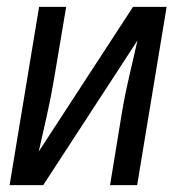

<svg xmlns="http://www.w3.org/2000/svg" viewBox="-20 -540 540 560"><path d="M8 0 94 -520H173L138 -312Q129 -258 117 -204.5Q105 -151 93 -98L368 -520H466L380 0H301L335 -208Q344 -262 356.5 -315.5Q369 -369 381 -422L106 0Z"/></svg>

Font: Iosevka Oblique
Style: Regular
Weight: 400
Italic angle: -9°
Monospace: yes
Designer: Belleve Invis
Foundry: Belleve Invis
Version: Version 32.5.0; ttfautohint (v1.8.4)